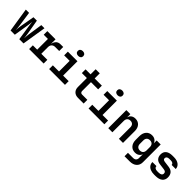

<svg xmlns="http://www.w3.org/2000/svg" viewBox="333 -2370 4134 4134"><g transform="rotate(45 2400.0 -303.0)"><path d="M101.7 0 15.8 -550H115.4L163.8 -213.5Q168 -182.1 171 -146Q174 -109.8 175.6 -85.8Q177.6 -109.8 180.4 -146Q183.2 -182.1 188.9 -213.5L248.6 -550H352.6L411.1 -213.5Q416.8 -182.1 420.6 -145.7Q424.4 -109.2 426 -85.2Q428 -109.2 430.4 -145.7Q432.8 -182.1 437.6 -213.5L488 -550H584.2L496.1 0H367.2L314.8 -339Q310.8 -367.6 306.4 -404.1Q302 -440.6 300 -462.8Q299.6 -448.3 297 -426Q294.4 -403.7 291.4 -380.9Q288.4 -358 285.4 -339L231.1 0Z M667.1 0V-113H799.2V-439.9H671.2V-550H921.4V-416.9H946.1L918.6 -360.2Q918.6 -445.9 958.1 -497.7Q997.7 -549.6 1068.6 -550L1154.6 -550.4V-427.8H1035.1Q982.6 -427.8 953.4 -397.8Q924.3 -367.8 924.3 -317.4V-113H1108.4V0Z M1276.2 0V-113H1463.6V-437H1296.2V-550H1588.7V-113H1757.9V0ZM1517.9 -642Q1480.2 -642 1458 -661.3Q1435.8 -680.7 1435.8 -713.8Q1435.8 -747.3 1458 -766.8Q1480.2 -786.4 1517.9 -786.4Q1555.6 -786.4 1577.8 -766.8Q1600 -747.3 1600 -713.8Q1600 -680.7 1577.8 -661.3Q1555.6 -642 1517.9 -642Z M2155 0Q2077.6 0 2032.5 -44.5Q1987.4 -88.9 1987.4 -165.5V-437H1835.3V-550H1987.4V-705H2112.6V-550H2331.7V-437H2112.6V-168.4Q2112.6 -143.9 2126.1 -128.5Q2139.7 -113 2163.8 -113H2326.7V0Z M2476.2 0V-113H2663.6V-437H2496.2V-550H2788.7V-113H2957.9V0ZM2717.9 -642Q2680.2 -642 2658 -661.3Q2635.8 -680.7 2635.8 -713.8Q2635.8 -747.3 2658 -766.8Q2680.2 -786.4 2717.9 -786.4Q2755.6 -786.4 2777.8 -766.8Q2800 -747.3 2800 -713.8Q2800 -680.7 2777.8 -661.3Q2755.6 -642 2717.9 -642Z M3076.8 0V-550H3199V-445H3232.6L3196 -415.8Q3196.6 -482 3237.7 -521Q3278.7 -560 3346.6 -560Q3427.8 -560 3476.5 -506.1Q3525.2 -452.1 3525.2 -361.2V0H3400.1V-345.8Q3400.1 -397.1 3373.9 -424.8Q3347.6 -452.4 3301.8 -452.4Q3255.2 -452.4 3228.5 -424.1Q3201.9 -395.9 3201.9 -344.1V0Z M3751.6 180V75.8H3906.6Q3950.7 75.8 3975.1 52.5Q3999.4 29.2 3999.4 -11.1V-44.1L4001.4 -154.6H3973.5L4012.7 -203Q4012.7 -123.7 3970.1 -78.5Q3927.5 -33.3 3854.6 -33.3Q3770.8 -33.3 3721.2 -89.7Q3671.6 -146 3671.6 -242.9V-349.6Q3671.6 -445.9 3721.2 -503Q3770.8 -560 3854.6 -560Q3927.5 -560 3970.1 -514.2Q4012.7 -468.4 4012.7 -389L3973.5 -455H4001V-550H4122.8V-8.2Q4122.8 78.9 4065.4 129.5Q4008.1 180 3909.1 180ZM3897.4 -140.5Q3944.6 -140.5 3971.4 -168.8Q3998.1 -197 3998.1 -247.9V-344.1Q3998.1 -395 3971.4 -423.3Q3944.6 -451.6 3897.4 -451.6Q3849.2 -451.6 3823 -424.1Q3796.7 -396.7 3796.7 -348.3V-243.8Q3796.7 -195.4 3823 -167.9Q3849.2 -140.5 3897.4 -140.5Z M4477.4 9.2Q4412.3 9.2 4364.4 -11.1Q4316.5 -31.3 4290.5 -68.3Q4264.5 -105.3 4264.5 -156.3H4387.9Q4387.9 -124.1 4411.4 -107Q4434.9 -89.9 4477.4 -89.9H4521.4Q4566.1 -89.9 4590.7 -107.2Q4615.3 -124.5 4615.3 -156.3Q4615.3 -185.9 4598.1 -200.9Q4581 -216 4545.6 -220L4408.8 -237.9Q4342.9 -246.4 4307.2 -289Q4271.5 -331.6 4271.5 -397.6Q4271.5 -476 4323.7 -517.6Q4375.8 -559.2 4473.9 -559.2H4519.7Q4611.9 -559.2 4668 -517Q4724.1 -474.9 4725.7 -405.1H4602Q4601.1 -431.1 4579.1 -446.6Q4557.1 -462.1 4519.7 -462.1H4473.9Q4434.3 -462.1 4413 -445.8Q4391.7 -429.5 4391.7 -401.1Q4391.7 -376 4407.5 -364.3Q4423.4 -352.5 4452.9 -348.5L4582 -331.5Q4658.5 -321.5 4697 -276.9Q4735.5 -232.4 4735.5 -157.5Q4735.5 -78.2 4680.6 -34.5Q4625.7 9.2 4521.4 9.2Z"/></g></svg>

Font: Atlassian Mono
Style: Regular
Weight: 400
Monospace: yes
Designer: Philipp Nurullin, Konstantin Bulenkov
Foundry: Modifications by Atlassian Pty Ltd, manufactured by JetBrains
Version: Version 2.304